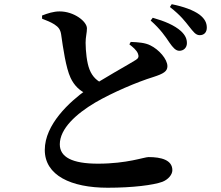

<svg xmlns="http://www.w3.org/2000/svg" viewBox="-20 -831 1040 905"><path d="M824.2 -591.6C845.7 -590.9 861 -606.7 861 -627.5C861 -646.5 854.6 -664.2 833 -684.4C802.3 -712 755.6 -731.6 700 -747.3L690.1 -734.1C736.2 -693.7 760.6 -657.4 778.7 -630.2C795.1 -606.7 807.8 -592.4 824.2 -591.6ZM487.7 53.9C605.6 53.9 703.1 41.4 745.1 26.1C772.6 15.5 792.4 -7.6 792.4 -28.8C792.4 -77.1 739.8 -90.6 680.2 -90.6C659.2 -90.6 579.6 -59.5 441.7 -59.5C319.9 -59.5 261.9 -90.6 261.9 -150.8C261.9 -224.8 339.7 -294.8 428.8 -347.6C511.1 -395.5 626.2 -444.4 702.9 -468.1C750.8 -483.5 769.1 -494.9 769.1 -518.8C769.1 -552.3 728.9 -597.8 688.4 -617.3C663.9 -629.7 631.8 -632 596.2 -633.4L589.8 -622C605 -609.8 623.7 -595.6 630.5 -577.6C635.3 -564.6 632.7 -556.1 620.6 -548.8C589.6 -528.5 462 -459.5 387.5 -407.9C307.1 -350.6 191.1 -243.9 191.1 -124.2C191.1 -4.3 314.6 53.9 487.7 53.9ZM394.5 -385.9 470.4 -434.4C438 -448 415.6 -469.1 402.1 -503.1C389.1 -535.4 383.8 -589.8 383.5 -629.3C383.2 -655.2 390 -677.3 389.8 -697.6C389.5 -730.1 328.8 -777.2 261.2 -777.2C232 -777.2 204.9 -768.2 178.2 -757.8L178.4 -742.8C198.7 -735.3 220.8 -726 236.3 -716.1C256.3 -703.1 264.7 -691.2 268.2 -668.4C277 -606.8 290.5 -511 312.6 -464.3C329 -429.2 355.1 -401.6 394.5 -385.9ZM921.4 -665.2C942.2 -665.2 954.8 -678.8 954.8 -700.6C954.8 -723.3 945.3 -743 920 -762.3C891.9 -782.8 846.4 -799.7 789.4 -811.2L780.8 -798C833 -757.4 853.1 -729.1 871.5 -706C891.1 -681.5 902.3 -665.2 921.4 -665.2Z"/></svg>

Font: Source Han Serif TW VF
Style: Regular
Weight: 250
Designer: Ryoko NISHIZUKA 西塚涼子 (kana & ideographs); Frank Grießhammer (Latin, Greek & Cyrillic); Wenlong ZHANG 张文龙 (bopomofo); San
Foundry: Adobe
Version: Version 2.002;hotconv 1.1.0;makeotfexe 2.6.0